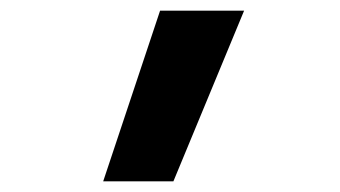

<svg xmlns="http://www.w3.org/2000/svg" viewBox="-20 -792 640 361"><path d="M174 -451 281 -772H439L306 -451Z"/></svg>

Font: Iosevka Slab XBdEx
Style: Regular
Weight: 800
Width: 7
Monospace: yes
Designer: Belleve Invis
Foundry: Belleve Invis
Version: Version 11.1.0; ttfautohint (v1.8.3)